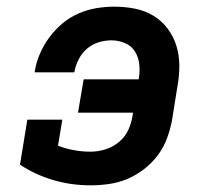

<svg xmlns="http://www.w3.org/2000/svg" viewBox="-20 -548 640 576"><path d="M252 8Q193 8 139 -8Q85 -24 40 -54L62 -189H167L154 -111Q177 -102 201.5 -97.5Q226 -93 252 -93Q274 -93 296.5 -100Q319 -107 337.5 -122.5Q356 -138 365.5 -159.5Q375 -181 378 -203L379 -210H214L231 -310H396Q400 -332 398 -353.5Q396 -375 385.5 -392.5Q375 -410 355.5 -418.5Q336 -427 314 -427Q295 -427 275.5 -421Q256 -415 240.5 -401.5Q225 -388 215.5 -369Q206 -350 203 -331H84V-332Q88 -359 99 -385Q110 -411 127 -434.5Q144 -458 166.5 -477Q189 -496 215.5 -507.5Q242 -519 269 -523.5Q296 -528 323 -528Q355 -528 385 -522Q415 -516 440 -501Q465 -486 483 -462Q501 -438 509.5 -409.5Q518 -381 518 -350Q518 -319 512 -287L496 -187Q491 -160 481 -133Q471 -106 453.5 -82.5Q436 -59 412 -40.5Q388 -22 361.5 -11Q335 0 307 4Q279 8 252 8Z"/></svg>

Font: Iosevka HT Extended
Style: Bold Italic
Weight: 700
Width: 7
Italic angle: -9°
Monospace: yes
Designer: Belleve Invis
Foundry: Belleve Invis
Version: Version 32.3.0; ttfautohint (v1.8.4)